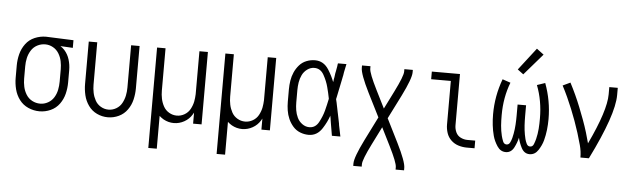

<svg xmlns="http://www.w3.org/2000/svg" viewBox="-55 -979 4611 1400"><g transform="rotate(5 2250.0 -279.0)"><path d="M250 8Q207 8 167.5 -9.5Q128 -27 102.5 -61Q77 -95 66.5 -136.5Q56 -178 56 -220V-310Q56 -352 66.5 -393.5Q77 -435 102.5 -469.5Q128 -504 168 -521Q208 -538 250 -538H251L452 -530V-474L361 -479Q377 -469 391 -454Q417 -425 428.5 -387Q440 -349 440 -310V-220Q440 -178 430 -137Q420 -96 395 -61.5Q370 -27 331 -9.5Q292 8 250 8ZM250 -48Q280 -48 307 -63Q334 -78 350 -104Q366 -130 372 -160Q378 -190 378 -220V-310Q378 -340 372 -369.5Q366 -399 350 -425.5Q334 -452 307 -467Q280 -482 250 -482Q219 -482 191.5 -467.5Q164 -453 147.5 -426.5Q131 -400 124.5 -370.5Q118 -341 118 -310V-220Q118 -190 124.5 -160Q131 -130 147.5 -103.5Q164 -77 191.5 -62.5Q219 -48 250 -48Z M750 8Q708 8 670 -10Q632 -28 607.5 -62.5Q583 -97 573.5 -138Q564 -179 564 -220V-530H626V-220Q626 -190 632 -161Q638 -132 652.5 -105.5Q667 -79 693.5 -63.5Q720 -48 750 -48Q780 -48 806.5 -63.5Q833 -79 847.5 -105.5Q862 -132 868 -161Q874 -190 874 -220V-530H936V-220Q936 -179 926.5 -138Q917 -97 892.5 -62.5Q868 -28 830 -10Q792 8 750 8Z M1064 205V-530H1126V-220Q1126 -190 1132 -161Q1138 -132 1152.5 -105.5Q1167 -79 1193.5 -63.5Q1220 -48 1250 -48Q1280 -48 1306.5 -63.5Q1333 -79 1347.5 -105.5Q1362 -132 1368 -161Q1373 -188 1374 -215V-220V-530H1436V0H1374V-81Q1370 -74 1366 -67Q1345 -32 1309 -12Q1273 8 1233 8Q1193 8 1157 -12Q1140 -22 1126 -35V205Z M1564 205V-530H1626V-220Q1626 -190 1632 -161Q1638 -132 1652.5 -105.5Q1667 -79 1693.5 -63.5Q1720 -48 1750 -48Q1780 -48 1806.5 -63.5Q1833 -79 1847.5 -105.5Q1862 -132 1868 -161Q1873 -188 1874 -215V-220V-530H1936V0H1874V-81Q1870 -74 1866 -67Q1845 -32 1809 -12Q1773 8 1733 8Q1693 8 1657 -12Q1640 -22 1626 -35V205Z M2220 8Q2188 8 2157.5 -4Q2127 -16 2105.5 -40.5Q2084 -65 2071 -94.5Q2058 -124 2053 -156Q2048 -188 2048 -220V-310Q2048 -342 2053 -374Q2058 -406 2071 -435.5Q2084 -465 2105.5 -489.5Q2127 -514 2157.5 -526Q2188 -538 2220 -538Q2283 -538 2320 -480Q2348 -436 2365 -391L2367 -403L2368 -412L2369 -417L2371 -427L2373 -442L2375 -457L2378 -471L2385 -510L2386 -520L2388 -530H2450L2447 -515L2445 -506L2443 -496L2439 -477L2437 -467L2434 -447L2432 -438L2426 -408Q2417 -365 2408 -321L2406 -311L2401 -287L2397 -269Q2400 -256 2403 -244L2404 -239L2407 -224L2411 -205L2414 -190L2415 -185L2417 -175L2419 -166L2428 -122L2434 -92L2435 -83L2437 -73Q2444 -36 2452 0H2390Q2382 -44 2375 -88L2371 -113L2369 -128L2368 -132L2366 -142V-146Q2350 -98 2319 -50Q2282 8 2220 8ZM2220 -48Q2265 -48 2289 -92.5Q2313 -137 2324 -179.5Q2335 -222 2344 -266V-268Q2336 -310 2325 -351Q2314 -394 2289.5 -438Q2265 -482 2220 -482Q2192 -482 2168 -464.5Q2144 -447 2131.5 -421Q2119 -395 2114.5 -366.5Q2110 -338 2110 -310V-220Q2110 -192 2114.5 -163.5Q2119 -135 2131.5 -109Q2144 -83 2168 -65.5Q2192 -48 2220 -48Z M2564 205V187Q2564 142 2629 11L2716 -163L2629 -336Q2564 -467 2564 -512V-530H2626V-512Q2626 -479 2685 -361L2750 -231L2815 -361Q2874 -479 2874 -512V-530H2936V-512Q2936 -467 2871 -336L2784 -163L2871 11Q2936 142 2936 187V205H2874V187Q2874 154 2815 36L2750 -94L2685 36Q2626 154 2626 187V205Z M3377 0Q3346 0 3315.5 -9.5Q3285 -19 3262 -41Q3239 -63 3229 -93.5Q3219 -124 3219 -155V-474H3075V-530H3281V-155Q3281 -129 3292 -104.5Q3303 -80 3327 -68Q3351 -56 3377 -56H3434V0Z M3663 8Q3624 8 3600 -28.5Q3576 -65 3566 -102.5Q3556 -140 3551.5 -179.5Q3547 -219 3547 -259Q3547 -393 3594 -519L3653 -499Q3610 -388 3610 -258Q3610 -239 3610.5 -220Q3611 -201 3612.5 -182Q3614 -163 3617 -144Q3620 -125 3624.5 -107Q3629 -89 3637 -68.5Q3645 -48 3664 -48Q3681 -48 3689.5 -65.5Q3698 -83 3702 -99Q3706 -115 3709 -131.5Q3712 -148 3714 -164.5Q3716 -181 3717 -198Q3718 -215 3718.5 -231.5Q3719 -248 3719 -265V-345H3781V-265Q3781 -248 3781.5 -231.5Q3782 -215 3783 -198Q3784 -181 3786 -164.5Q3788 -148 3791 -131.5Q3794 -115 3798 -99Q3802 -83 3810.5 -65.5Q3819 -48 3836 -48Q3855 -48 3863 -68.5Q3871 -89 3875.5 -107Q3880 -125 3883 -144Q3886 -163 3887.5 -182Q3889 -201 3889.5 -220Q3890 -239 3890 -258Q3890 -388 3847 -499L3906 -519Q3953 -393 3953 -259Q3953 -219 3948.5 -179.5Q3944 -140 3934 -102.5Q3924 -65 3900 -28.5Q3876 8 3837 8Q3798 8 3777 -32Q3758 -69 3750 -105Q3742 -69 3723 -32Q3702 8 3663 8ZM3741 -568 3698 -600 3824 -763 3876 -724Z M4209 0Q4209 -45 4197 -89.5Q4185 -134 4171.5 -177Q4158 -220 4142.5 -262.5Q4127 -305 4110 -347Q4093 -389 4074 -430.5Q4055 -472 4034 -512L4089 -538Q4111 -496 4131 -452.5Q4151 -409 4168.5 -365Q4186 -321 4202.5 -276.5Q4219 -232 4233 -186Q4245 -147 4255 -108Q4374 -358 4374 -477V-530H4436V-477Q4436 -332 4271 0Z"/></g></svg>

Font: Iosevka SS01 Light
Style: Regular
Weight: 300
Monospace: yes
Designer: Belleve Invis
Foundry: Belleve Invis
Version: 2.3.3; ttfautohint (v1.8.3)